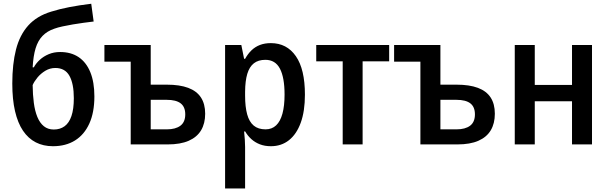

<svg xmlns="http://www.w3.org/2000/svg" viewBox="-20 -786 3314 1045"><path d="M46.9 -331.5Q46.9 -437.5 67.1 -516.6Q87.4 -595.7 134 -647.5Q180.7 -699.2 258.8 -722.7Q303.2 -736.8 357.7 -747.3Q412.1 -757.8 476.6 -765.6L489.7 -668.9Q465.3 -666 436 -662.1Q406.7 -658.2 376.7 -653.1Q346.7 -647.9 320.6 -642.3Q294.4 -636.7 275.9 -629.9Q236.8 -616.7 211.7 -590.8Q186.5 -564.9 173.8 -523.2Q161.1 -481.4 157.7 -419.4H164.1Q175.8 -441.4 196.5 -460.4Q217.3 -479.5 245.4 -491.2Q273.4 -502.9 307.1 -502.9Q366.7 -502.9 408.2 -474.9Q449.7 -446.8 471.7 -392.8Q493.7 -338.9 493.7 -261.2Q493.7 -173.8 466.1 -113.3Q438.5 -52.7 388.2 -21.5Q337.9 9.8 268.1 9.8Q215.8 9.8 174.8 -11.2Q133.8 -32.2 105.2 -74.5Q76.7 -116.7 61.8 -180.9Q46.9 -245.1 46.9 -331.5ZM272.9 -81.1Q307.1 -81.1 331.5 -98.9Q356 -116.7 368.9 -154.5Q381.8 -192.4 381.8 -251.5Q381.8 -330.6 357.9 -373.3Q334 -416 281.2 -416Q252 -416 226.8 -400.9Q201.7 -385.7 183.8 -364Q166 -342.3 157.7 -322.8Q158.2 -270.5 164.1 -226.3Q169.9 -182.1 183.3 -149.4Q196.8 -116.7 218.8 -98.9Q240.7 -81.1 272.9 -81.1Z M800.3 -541V-325.2H887.7Q958 -325.2 1004.4 -307.9Q1050.8 -290.5 1073.7 -255.4Q1096.7 -220.2 1096.7 -167Q1096.7 -114.3 1074.5 -76.9Q1052.2 -39.6 1007.1 -19.8Q961.9 0 893.1 0H691.4V-450.2H548.3V-541ZM887.2 -242.7H800.3V-82H888.2Q935.5 -82 961.9 -101.8Q988.3 -121.6 988.3 -163.6Q988.3 -204.1 963.4 -223.4Q938.5 -242.7 887.2 -242.7Z M1454.1 -551.3Q1541 -551.3 1590.3 -480.2Q1639.6 -409.2 1639.6 -271Q1639.6 -180.7 1616.9 -118.2Q1594.2 -55.7 1552.7 -22.9Q1511.2 9.8 1454.6 9.8Q1420.9 9.8 1394.5 -0.5Q1368.2 -10.7 1348.1 -28.8Q1328.1 -46.9 1314.5 -70.3H1308.6Q1311 -47.9 1312.5 -25.6Q1314 -3.4 1314 14.2V239.7H1205.1V-541H1293.5L1308.6 -465.8H1314Q1329.1 -493.2 1348.9 -512.2Q1368.7 -531.2 1394.8 -541.3Q1420.9 -551.3 1454.1 -551.3ZM1424.3 -460.4Q1385.7 -460.4 1361.6 -441.4Q1337.4 -422.4 1325.9 -384Q1314.5 -345.7 1314 -287.1V-265.6Q1314 -204.6 1325.2 -163.8Q1336.4 -123 1360.8 -102.5Q1385.3 -82 1425.3 -82Q1460 -82 1482.9 -103.8Q1505.9 -125.5 1517.3 -167.7Q1528.8 -210 1528.8 -271.5Q1528.8 -363.8 1503.7 -412.1Q1478.5 -460.4 1424.3 -460.4Z M2098.1 -452.1H1953.6V0H1845.2V-452.1H1701.2V-541H2098.1Z M2377 -541V-325.2H2464.4Q2534.7 -325.2 2581.1 -307.9Q2627.4 -290.5 2650.4 -255.4Q2673.3 -220.2 2673.3 -167Q2673.3 -114.3 2651.1 -76.9Q2628.9 -39.6 2583.7 -19.8Q2538.6 0 2469.7 0H2268.1V-450.2H2125V-541ZM2463.9 -242.7H2377V-82H2464.8Q2512.2 -82 2538.6 -101.8Q2564.9 -121.6 2564.9 -163.6Q2564.9 -204.1 2540 -223.4Q2515.1 -242.7 2463.9 -242.7Z M2890.6 -541V-323.7H3093.3V-541H3202.1V0H3093.3V-234.9H2890.6V0H2781.7V-541Z"/></svg>

Font: Open Sans SemiCondensed SemiBold
Style: Regular
Weight: 600
Width: 4
Designer: Monotype Design Team
Foundry: Monotype Imaging Inc.
Version: Version 3.000